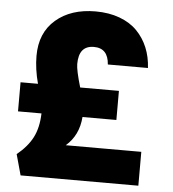

<svg xmlns="http://www.w3.org/2000/svg" viewBox="-54 -808 778 863"><g transform="rotate(5 335.5 -377.0)"><path d="M95.2 -537.1Q95.2 -641.1 163.6 -700Q231.9 -758.8 342.8 -758.8Q403.3 -758.8 451.4 -741Q499.5 -723.1 530.5 -691.4Q561.5 -659.7 578.9 -617.9Q596.2 -576.2 599.1 -525.9H418Q413.1 -599.1 349.1 -599.1Q280.8 -599.1 280.8 -516.1Q280.8 -488.3 303.2 -412.1H478V-280.8H325.2Q318.8 -197.3 261.2 -147.9H602.1V4.9H70.8L44.9 -88.9Q92.8 -127.9 115.5 -172.1Q138.2 -216.3 140.1 -280.8H34.2V-412.1H112.8Q95.2 -477.1 95.2 -537.1Z"/></g></svg>

Font: Poppins ExtraBold
Style: Regular
Weight: 800
Designer: Ninad Kale (Devanagari), Jonny Pinhorn (Latin)
Foundry: Indian Type Foundry
Version: Version 3.200;PS 1.000;hotconv 16.6.54;makeotf.lib2.5.65590